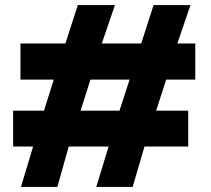

<svg xmlns="http://www.w3.org/2000/svg" viewBox="-20 -740 837 760"><path d="M63 0 111 -160H32V-302H154L193 -425H61V-568H239L288 -720H435L383 -568H539L588 -720H734L682 -568H753V-425H638L598 -302H725V-160H552L505 0H361L410 -160H252L207 0ZM299 -302H453L493 -425H338Z"/></svg>

Font: Orbitron ExtraBold
Style: Regular
Weight: 800
Designer: Matt McInerney
Foundry: The League of Moveable Type
Version: Version 2.001